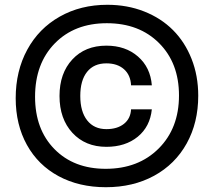

<svg xmlns="http://www.w3.org/2000/svg" viewBox="-20 -721 885 794"><path d="M799.8 -325.2Q799.8 -213.9 752 -127.7Q704.1 -41.5 617.2 5.9Q530.3 53.2 418 53.2Q307.1 53.2 222.4 7.6Q137.7 -38.1 91.3 -121.8Q44.9 -205.6 44.9 -314.9Q44.9 -427.7 92.8 -515.6Q140.6 -603.5 227.1 -652.3Q313.5 -701.2 423.8 -701.2Q506.3 -701.2 576.2 -673.6Q646 -646 695.3 -596.7Q744.6 -547.4 772.2 -477.5Q799.8 -407.7 799.8 -325.2ZM417 -22.9Q552.2 -22.9 636.2 -106.9Q720.2 -190.9 720.2 -326.2Q720.2 -460.4 637.9 -542.7Q555.7 -625 421.9 -625Q288.1 -625 206.5 -541.5Q125 -458 125 -320.8Q125 -186 205.1 -104.5Q285.2 -22.9 417 -22.9ZM226.1 -324.2Q226.1 -418 279.1 -475.1Q332 -532.2 419.9 -532.2Q499 -532.2 550.5 -487.3Q602.1 -442.4 607.9 -368.2H522Q520 -410.6 492.7 -434.8Q465.3 -459 419.9 -459Q368.2 -459 340.1 -423.8Q312 -388.7 312 -324.2Q312 -259.3 340.6 -223.1Q369.1 -187 419.9 -187Q464.8 -187 492.4 -208.7Q520 -230.5 522 -269H607.9Q600.6 -197.3 549.6 -155.5Q498.5 -113.8 419.9 -113.8Q333 -113.8 279.5 -171.6Q226.1 -229.5 226.1 -324.2Z"/></svg>

Font: Overused Grotesk Medium
Style: Regular
Weight: 500
Version: Version 0.002